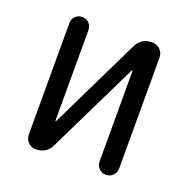

<svg xmlns="http://www.w3.org/2000/svg" viewBox="-99 -615 699 711"><g transform="rotate(20 250.0 -260.0)"><path d="M113.3 0Q95.7 0 83.5 -12.7Q71.3 -25.4 71.3 -43V-482.4Q71.3 -498 82 -508.8Q92.8 -519.5 108.9 -519.5Q125 -519.5 135.7 -508.8Q146.5 -498 146.5 -482.4V-124Q146.5 -123 147.5 -123Q149.4 -123 149.4 -124L323.2 -481.4Q341.8 -520.5 385.7 -519.5Q403.3 -519.5 416 -506.8Q428.7 -494.1 428.7 -475.6V-39.1Q428.7 -22.5 417.5 -11.2Q406.2 0 390.1 0Q374 0 362.8 -11.2Q351.6 -22.5 351.6 -39.1V-396.5Q351.6 -397.5 350.6 -397.5Q348.6 -397.5 348.6 -396.5L173.8 -38.1Q156.2 0 113.3 0Z"/></g></svg>

Font: Rounded-X Mgen+ 1m regular
Style: Regular
Weight: 400
Designer: [Source Han Sans]
Ryoko NISHIZUKA  (kana & ideographs); Paul D. Hunt (Latin, Greek & Cyrillic); Wenlong ZHANG  (bopomofo
Version: Version 1.059.20150602